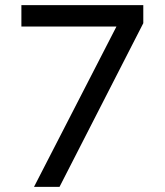

<svg xmlns="http://www.w3.org/2000/svg" viewBox="-20 -725 640 745"><path d="M112 0 456 -669 462 -622H63V-705H536V-635L211 0Z"/></svg>

Font: Nunito Sans 6pt
Style: Regular
Weight: 400
Version: Version 3.101;gftools[0.9.27]